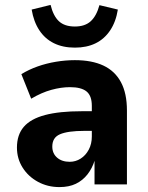

<svg xmlns="http://www.w3.org/2000/svg" viewBox="-20 -751 602 782"><path d="M222 11Q174 11 134.5 -10.5Q95 -32 72 -68.5Q49 -105 49 -150Q49 -202 77 -234.5Q105 -267 163.5 -282.5Q222 -298 313 -298H371V-218H325Q290 -218 265 -214.5Q240 -211 224 -204Q208 -197 200.5 -184.5Q193 -172 193 -154Q193 -126 212.5 -109Q232 -92 264 -92Q288 -92 308.5 -105Q329 -118 341.5 -141.5Q354 -165 354 -195V-320Q354 -361 332.5 -378.5Q311 -396 265 -396Q229 -396 189 -385Q149 -374 107 -349L67 -449Q98 -468 133.5 -480.5Q169 -493 208 -499.5Q247 -506 285 -506Q354 -506 401 -484Q448 -462 472.5 -416.5Q497 -371 497 -301V0H365V-99H366Q356 -66 336.5 -41Q317 -16 289 -2.5Q261 11 222 11ZM285 -557Q236 -557 199.5 -575Q163 -593 140 -628Q117 -663 109 -712L186 -731Q197 -686 220 -664.5Q243 -643 285 -643Q326 -643 349.5 -664.5Q373 -686 385 -730L460 -712Q452 -662 428.5 -627Q405 -592 369 -574.5Q333 -557 285 -557Z"/></svg>

Font: Nunito Sans 10pt SemiCondensed ExtraBold
Style: Regular
Weight: 800
Width: 4
Designer: Vernon Adams
Foundry: Vernon Adams
Version: Version 3.101;gftools[0.9.27]